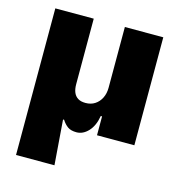

<svg xmlns="http://www.w3.org/2000/svg" viewBox="-103 -594 805 864"><g transform="rotate(15 300.0 -161.5)"><path d="M49 180V-503H228V-198Q228 -175 234.5 -159.5Q241 -144 254.5 -135.5Q268 -127 290 -127Q315 -127 333.5 -139Q352 -151 362.5 -172Q373 -193 373 -220V-503H552V0H378V-88H372Q364 -41 339.5 -15Q315 11 285 11Q259 11 244 0.5Q229 -10 217 -29H212L228 180Z"/></g></svg>

Font: Nunito Sans 8pt Black
Style: Regular
Weight: 900
Version: Version 3.101;gftools[0.9.27]